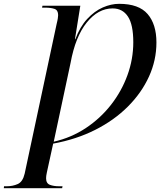

<svg xmlns="http://www.w3.org/2000/svg" viewBox="-92 -744 876 1004"><path d="M-72 240 -71 230H-56Q-26 230 0.5 218.5Q27 207 37 164L204 -618Q209 -638 210.5 -649Q212 -660 212 -665Q212 -691 193 -697.5Q174 -704 144 -704H128L130 -714H328L300 -539H302Q326 -604 364 -645Q402 -686 445.5 -705Q489 -724 531 -724Q634 -724 680 -670.5Q726 -617 726 -522Q726 -429 687 -343.5Q648 -258 576.5 -186.5Q505 -115 406 -65Q307 -15 186 7L153 158Q149 176 149 188Q149 215 169 222.5Q189 230 217 230H235L233 240ZM189 -3Q281 -24 357 -74.5Q433 -125 488.5 -196Q544 -267 574.5 -351Q605 -435 605 -523Q605 -615 577 -657.5Q549 -700 497 -700Q421 -700 361.5 -626Q302 -552 277 -415Z"/></svg>

Font: Noto Serif Display Medium
Style: Italic
Weight: 500
Italic angle: -12°
Designer: Monotype Design Team
Foundry: Monotype Imaging Inc.
Version: Version 2.009